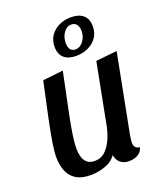

<svg xmlns="http://www.w3.org/2000/svg" viewBox="-143 -853 815 965"><g transform="rotate(-20 264.5 -370.0)"><path d="M176 20Q127 20 97.5 1.5Q68 -17 55 -50Q42 -83 42 -124Q42 -153 49.5 -200Q57 -247 72.5 -322Q88 -397 113 -510L222 -522Q201 -420 187 -353.5Q173 -287 165.5 -245Q158 -203 155 -176.5Q152 -150 152 -129Q152 -107 157.5 -86.5Q163 -66 178 -53Q193 -40 218 -40Q254 -40 278 -64.5Q302 -89 316.5 -126Q331 -163 337 -200L397 -510L510 -522L429 -104Q428 -95 426 -83Q424 -71 424 -62Q424 -47 431.5 -38Q439 -29 454 -28Q451 -11 439.5 -0.5Q428 10 413 15Q398 20 381 20Q353 20 335 5.5Q317 -9 312 -37Q292 -7 253 6.5Q214 20 176 20ZM311 -568Q270 -568 247 -588Q224 -608 224 -648Q224 -683 241.5 -708Q259 -733 288 -746.5Q317 -760 351 -760Q393 -760 416.5 -740Q440 -720 440 -680Q440 -645 422.5 -620Q405 -595 375.5 -581.5Q346 -568 311 -568ZM319 -600Q344 -600 361.5 -623.5Q379 -647 379 -677Q379 -698 369.5 -711.5Q360 -725 340 -725Q316 -725 299.5 -701.5Q283 -678 283 -647Q283 -626 291.5 -613Q300 -600 319 -600Z"/></g></svg>

Font: Sansita Swashed Light
Style: Regular
Weight: 400
Version: Version 1.003